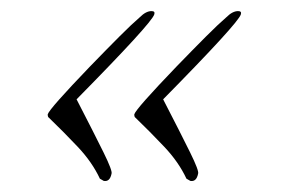

<svg xmlns="http://www.w3.org/2000/svg" viewBox="-20 -325 520 346"><path d="M253 -305Q260 -305 258 -299Q253 -283 118 -146Q150 -84 166.5 -50.5Q183 -17 181 -12Q178 3 167 1L160 -3Q146 -33 120 -60.5Q94 -88 68 -113Q66 -114 66 -119Q69 -129 142 -205Q173 -237 195.5 -259.5Q218 -282 232 -294Q243 -305 253 -305ZM409 -305Q416 -305 414 -299Q409 -283 274 -146Q306 -84 322.5 -50.5Q339 -17 337 -12Q334 3 323 1L316 -3Q302 -33 276 -60.5Q250 -88 224 -113Q222 -114 222 -119Q225 -129 298 -205Q329 -237 351.5 -259.5Q374 -282 388 -294Q399 -305 409 -305Z"/></svg>

Font: Love Light
Style: Regular
Weight: 400
Designer: Robert E. Leuschke
Foundry: Robert E. Leuschke
Version: Version 1.010; ttfautohint (v1.8.3)